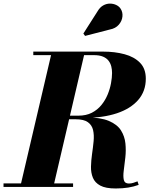

<svg xmlns="http://www.w3.org/2000/svg" viewBox="-56 -1036 868 1064"><path d="M56 0 231.5 -750H414.5L239.5 0ZM-36.5 0V-19.5H349V0ZM585.5 8.5Q529.5 8.5 499.8 -7.5Q470 -23.5 458.8 -51Q447.5 -78.5 448.2 -112.8Q449 -147 454.2 -183.2Q459.5 -219.5 462.8 -253.8Q466 -288 459.8 -315.2Q453.5 -342.5 431.2 -358.8Q409 -375 363 -375H299V-385.5H420Q501 -385.5 547.5 -365.8Q594 -346 614.5 -313.2Q635 -280.5 639 -241.2Q643 -202 638.5 -163Q634 -124 629.8 -91.2Q625.5 -58.5 630.2 -38.8Q635 -19 658 -19Q671.5 -19 682.8 -22.8Q694 -26.5 706 -31L712.5 -11.5Q685.5 -1.5 654.2 3.5Q623 8.5 585.5 8.5ZM299 -383V-395H378.5Q421.5 -395 453 -411.2Q484.5 -427.5 506 -454Q527.5 -480.5 540.5 -512Q553.5 -543.5 559.2 -575Q565 -606.5 565 -631.5Q565 -650 560.8 -667.5Q556.5 -685 545.8 -699.2Q535 -713.5 515.2 -722Q495.5 -730.5 463.5 -730.5H128.5V-750H515Q580.5 -750 634.2 -735.5Q688 -721 720 -688.2Q752 -655.5 752 -600Q752 -530.5 709.8 -482Q667.5 -433.5 591.5 -408.2Q515.5 -383 415 -383ZM415.5 -837 406 -850 485 -974Q498 -996 516 -1006Q534 -1016 553 -1016Q572 -1016 587.8 -1008.5Q603.5 -1001 611.5 -989Q625 -969.5 622.5 -944.5Q620 -919.5 602.2 -899Q584.5 -878.5 553 -872.5Z"/></svg>

Font: Bodoni Moda ExtraBold
Style: Italic
Weight: 800
Italic angle: -13°
Version: Version 2.005